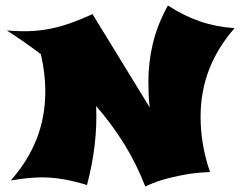

<svg xmlns="http://www.w3.org/2000/svg" viewBox="-20 -640 869 695"><path d="M829.1 -538.1Q768.6 -469.2 737.3 -389.4Q706.1 -309.6 706.1 -216.8Q706.1 -168 714.4 -118.2Q722.7 -68.4 740.2 -17.1Q703.1 -16.1 663.1 -10.3Q628.9 -4.9 587.4 5.6Q545.9 16.1 505.9 35.2Q475.1 -44.9 430.2 -117.7Q385.3 -190.4 328.1 -255.9Q334 -117.7 294.9 29.8Q206.1 2 131.8 2Q107.9 2 79.6 4.9Q51.3 7.8 19 13.2Q80.1 -55.7 112.1 -135.7Q144 -215.8 144 -311Q144 -341.8 140.1 -374.8Q136.2 -407.7 127.9 -443.8Q97.7 -466.8 67.1 -488Q36.6 -509.3 4.9 -529.8Q49.8 -525.9 87.6 -527.3Q125.5 -528.8 161.4 -535.9Q197.3 -543 234.1 -555.9Q271 -568.8 314.9 -588.9L522 -251Q519 -274.4 518.1 -297.9Q517.1 -321.3 517.1 -344.2Q517.1 -415.5 533.7 -484.1Q550.3 -552.7 587.9 -620.1Q644.5 -583 703.6 -562.7Q762.7 -542.5 829.1 -538.1Z"/></svg>

Font: Shojumaru
Style: Regular
Weight: 400
Version: Version 1.001